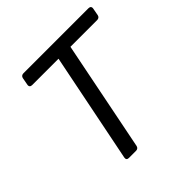

<svg xmlns="http://www.w3.org/2000/svg" viewBox="-167 -757 891 891"><g transform="rotate(-45 278.0 -312.0)"><path d="M277.3 -556.6 168.9 -16.6C167 -5.9 171.9 0 182.6 0H229.5C238.3 0 245.1 -4.9 247.1 -13.7L355.5 -556.6H531.2C540 -556.6 546.9 -561.5 548.8 -570.3L555.7 -607.4C557.6 -618.2 551.8 -624 541 -624H114.3C105.5 -624 98.6 -619.1 96.7 -610.4L89.8 -573.2C87.9 -562.5 93.8 -556.6 104.5 -556.6Z"/></g></svg>

Font: Ed Sans Neue
Style: Italic
Weight: 400
Italic angle: -11°
Designer: Stephen Hutchings
Version: Version 1.004;PS 001.004;hotconv 1.0.88;makeotf.lib2.5.64775